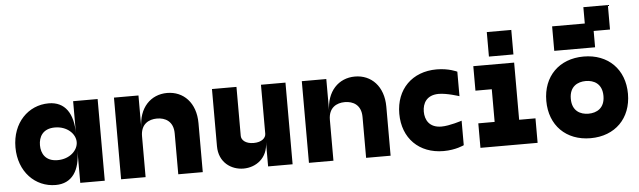

<svg xmlns="http://www.w3.org/2000/svg" viewBox="-49 -986 3899 1171"><g transform="rotate(-5 1900.0 -400.0)"><path d="M250 0C350 0 400 -75 400 -200V0H550V-500H400V-300C400 -425 350 -500 250 -500C125 -500 25 -400 25 -250C25 -100 125 0 250 0ZM175 -250C175 -300 200 -350 275 -350C350 -350 400 -300 400 -250C400 -200 350 -150 275 -150C200 -150 175 -200 175 -250Z M975 -500C875 -500 800 -425 800 -300V-500H650V0H800V-250C800 -325 850 -350 900 -350C950 -350 1000 -325 1000 -250V0H1150V-300C1150 -425 1075 -500 975 -500Z M1400 0C1475 0 1550 -50 1550 -150V0H1700V-500H1550V-200C1550 -175 1525 -150 1475 -150C1425 -150 1400 -175 1400 -200V-500H1250V-150C1250 -50 1325 0 1400 0Z M2125 -500C2025 -500 1950 -425 1950 -300V-500H1800V0H1950V-250C1950 -325 2000 -350 2050 -350C2100 -350 2150 -325 2150 -250V0H2300V-300C2300 -425 2225 -500 2125 -500Z M2625 -500C2475 -500 2375 -400 2375 -250C2375 -100 2475 0 2625 0C2700 0 2750 -25 2750 -25V-175C2750 -175 2675 -150 2625 -150C2550 -150 2525 -200 2525 -250C2525 -300 2550 -350 2625 -350C2675 -350 2750 -325 2750 -325V-475C2750 -475 2700 -500 2625 -500Z M2850 0H3200V-150H3100V-500H2850V-350H2950V-150H2850ZM2950 -550H3100V-700H2950Z M3525 0C3675 0 3775 -100 3775 -250C3775 -400 3675 -500 3525 -500C3375 -500 3275 -400 3275 -250C3275 -100 3375 0 3525 0ZM3350 -550H3600V-650H3700V-800H3550V-700H3350ZM3425 -250C3425 -325 3475 -350 3525 -350C3575 -350 3625 -325 3625 -250C3625 -175 3575 -150 3525 -150C3475 -150 3425 -175 3425 -250Z"/></g></svg>

Font: LS-VG5000 Bold
Style: Regular
Weight: 400
Designer: Justin Bihan, 2021
Foundry: Justin Bihan, 2021
Version: Version 1.000;Glyphs 3.1.2 (3151)